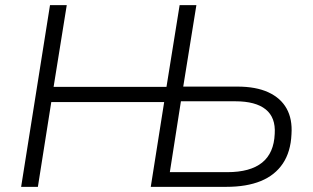

<svg xmlns="http://www.w3.org/2000/svg" viewBox="-20 -725 1215 745"><path d="M62 0 174 -705H239L188 -388H626L677 -705H742L691 -389H901Q973 -389 1021 -367Q1069 -345 1092 -304Q1115 -263 1111 -204Q1108 -136 1077.5 -90.5Q1047 -45 992 -22.5Q937 0 858 0H565L617 -329H179L127 0ZM639 -57H862Q951 -57 997 -94Q1043 -131 1046 -206Q1050 -269 1011 -300.5Q972 -332 893 -332H682Z"/></svg>

Font: Nunito Sans 10pt Light
Style: Italic
Weight: 300
Italic angle: -9°
Designer: Vernon Adams
Foundry: Vernon Adams
Version: Version 3.101;gftools[0.9.27]